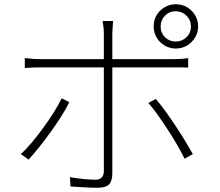

<svg xmlns="http://www.w3.org/2000/svg" viewBox="-20 -855 1040 906"><path d="M738 -730Q738 -700 758.5 -679.5Q779 -659 809 -659Q839 -659 860 -679.5Q881 -700 881 -730Q881 -760 860 -781Q839 -802 809 -802Q779 -802 758.5 -781Q738 -760 738 -730ZM705 -730Q705 -760 719 -783.5Q733 -807 757 -821Q781 -835 809 -835Q839 -835 862.5 -821Q886 -807 900.5 -783.5Q915 -760 915 -730Q915 -702 900.5 -678Q886 -654 862.5 -640Q839 -626 809 -626Q781 -626 757 -640Q733 -654 719 -678Q705 -702 705 -730ZM514 -756Q513 -749 512.5 -738.5Q512 -728 511 -717.5Q510 -707 510 -697Q510 -674 510 -641Q510 -608 510 -577Q510 -546 510 -525Q510 -505 510 -465.5Q510 -426 510 -376Q510 -326 510 -273.5Q510 -221 510 -173Q510 -125 510 -89Q510 -53 510 -37Q510 -1 494.5 15Q479 31 440 31Q423 31 399.5 30Q376 29 353 27.5Q330 26 313 25L310 -19Q344 -13 376.5 -10Q409 -7 430 -7Q450 -7 460 -17.5Q470 -28 470 -48Q470 -65 470 -103Q470 -141 470 -190.5Q470 -240 470 -293.5Q470 -347 470 -395.5Q470 -444 470 -478.5Q470 -513 470 -525Q470 -542 470 -574Q470 -606 470 -640.5Q470 -675 470 -698Q470 -712 468 -729Q466 -746 464 -756ZM97 -581Q117 -579 132.5 -577.5Q148 -576 172 -576Q184 -576 221.5 -576Q259 -576 312.5 -576Q366 -576 427.5 -576Q489 -576 550 -576Q611 -576 664 -576Q717 -576 753 -576Q789 -576 800 -576Q815 -576 833 -577Q851 -578 868 -581V-536Q852 -537 834.5 -537Q817 -537 801 -537Q790 -537 754 -537Q718 -537 665 -537Q612 -537 551 -537Q490 -537 429 -537Q368 -537 314 -537Q260 -537 222.5 -537Q185 -537 173 -537Q150 -537 133 -536.5Q116 -536 97 -534ZM307 -373Q292 -342 268.5 -305Q245 -268 217.5 -230Q190 -192 163.5 -159Q137 -126 115 -102L78 -128Q103 -150 130.5 -183Q158 -216 185 -253Q212 -290 234.5 -326Q257 -362 271 -391ZM715 -388Q736 -364 760 -331Q784 -298 808.5 -261Q833 -224 854 -189.5Q875 -155 890 -128L851 -106Q838 -133 817.5 -168.5Q797 -204 773 -241Q749 -278 725 -312Q701 -346 680 -369Z"/></svg>

Font: Noto Sans SC ExtraLight
Style: Regular
Weight: 250
Designer: Ryoko NISHIZUKA 西塚涼子 (kana, bopomofo & ideographs); Paul D. Hunt (Latin, Greek & Cyrillic); Sandoll Communications 산돌커뮤니
Foundry: Adobe
Version: Version 2.004-H2;hotconv 1.0.118;makeotfexe 2.5.65603